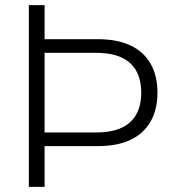

<svg xmlns="http://www.w3.org/2000/svg" viewBox="-20 -725 665 745"><path d="M92 0V-705H153V-573H359Q434 -573 485.5 -549Q537 -525 564 -478.5Q591 -432 591 -365Q591 -300 564 -253Q537 -206 485.5 -182Q434 -158 359 -158H153V0ZM153 -211H353Q441 -211 484.5 -250.5Q528 -290 528 -365Q528 -441 484.5 -480.5Q441 -520 353 -520H153Z"/></svg>

Font: Nunito Sans 12pt ExtraLight 12pt Light
Style: Regular
Weight: 300
Version: Version 3.101;gftools[0.9.27]